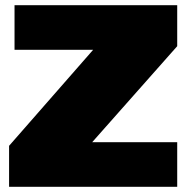

<svg xmlns="http://www.w3.org/2000/svg" viewBox="-20 -720 718 740"><path d="M15 -158 451 -656 585 -528H36V-700H663V-542L222 -44L87 -172H663V0H15Z"/></svg>

Font: Pathway Extreme 28pt Black
Style: Regular
Weight: 900
Designer: Eduardo Rodriguez Tunni
Foundry: Eduardo Rodriguez Tunni
Version: Version 1.001;gftools[0.9.26]